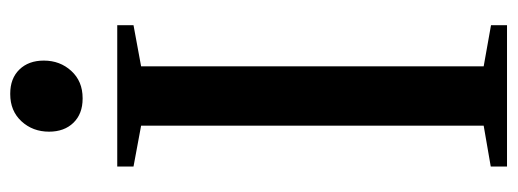

<svg xmlns="http://www.w3.org/2000/svg" viewBox="-330 -656 987 366"><g transform="rotate(-90 163.0 -473.5)"><path d="M106 -44.5V-697.5L28 -712V-743H297.5V-712L219 -697.5V-44.5L297.5 -30.5V0H28V-31ZM157.5 -809Q128.5 -809 111.5 -826.5Q94.5 -844 94.5 -873Q94.5 -904 114.2 -925.5Q134 -947 166 -947H167Q196 -947 213 -929.5Q230 -912 230 -883Q230 -852 210.2 -830.5Q190.5 -809 158.5 -809Z"/></g></svg>

Font: Merriweather 96pt Medium
Style: Regular
Weight: 500
Version: Version 2.100